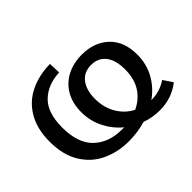

<svg xmlns="http://www.w3.org/2000/svg" viewBox="-117 -743 955 955"><g transform="rotate(-45 360.5 -265.0)"><path d="M683 -40Q620 10 534 10Q485 10 437 -7Q378 10 318 10Q242 10 178 -19.5Q114 -49 75.5 -111.5Q37 -174 37 -267Q37 -356 72.5 -417Q108 -478 170.5 -508.5Q233 -539 312 -540L314 -478Q231 -474 181 -425.5Q131 -377 131 -273Q131 -162 187 -109Q243 -56 334 -56H350Q305 -93 278.5 -146Q252 -199 252 -260Q252 -323 278.5 -368.5Q305 -414 351.5 -437.5Q398 -461 456 -461Q543 -461 597.5 -410Q652 -359 652 -266Q652 -200 622.5 -146.5Q593 -93 541 -56Q601 -56 650 -89ZM450 -79Q500 -102 528.5 -146.5Q557 -191 557 -257Q557 -322 529.5 -357Q502 -392 453 -392Q402 -392 374.5 -356Q347 -320 347 -259Q347 -197 375 -150Q403 -103 450 -79Z"/></g></svg>

Font: Bitter Pro Medium
Style: Regular
Weight: 500
Designer: Sol Matas, and Bitter project Authors
Foundry: Sol Matas
Version: Version 1.010